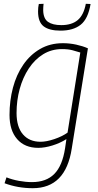

<svg xmlns="http://www.w3.org/2000/svg" viewBox="-20 -769 517 1009"><path d="M4 194 14 163Q44 175 79.5 181.5Q115 188 148 188Q223 188 265.5 145Q308 102 322 10L329 -38Q296 -17 255.5 -4.5Q215 8 181 8Q110 8 70 -38Q30 -84 30 -165Q30 -240 48 -308Q66 -376 102 -428.5Q138 -481 190.5 -511.5Q243 -542 311 -542Q346 -542 380.5 -534.5Q415 -527 442 -515L357 12Q325 220 152 220Q74 220 4 194ZM402 -493Q383 -499 360.5 -505Q338 -511 306 -511Q251 -511 207 -484Q163 -457 131.5 -409.5Q100 -362 83.5 -301.5Q67 -241 67 -175Q67 -102 100.5 -63Q134 -24 193 -24Q224 -24 265.5 -38Q307 -52 335 -72ZM298 -608Q239 -608 209.5 -630.5Q180 -653 180 -709Q180 -731 184 -748L209 -749Q208 -740 207.5 -732Q207 -724 207 -715Q208 -671 232.5 -654Q257 -637 302 -637Q357 -637 388.5 -663.5Q420 -690 431 -749L456 -748Q443 -670 404 -639Q365 -608 298 -608Z"/></svg>

Font: Georama ExtraLight
Style: Italic
Weight: 200
Italic angle: -9°
Designer: Jean-Baptiste Levee
Foundry: Production Type
Version: Version 1.000